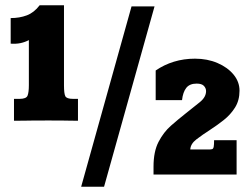

<svg xmlns="http://www.w3.org/2000/svg" viewBox="-20 -670 969 737"><path d="M33.7 -206.5V-290.5H55.2Q81.1 -290.5 85.9 -303.2Q90.8 -315.9 90.8 -343.3V-516.1Q76.2 -508.3 59.1 -504.6Q42 -501 21 -502.4V-600.6Q55.2 -600.6 83 -611.1Q110.8 -621.6 132.3 -649.9H225.6V-342.3Q225.6 -311 230.7 -300.8Q235.8 -290.5 260.3 -290.5H279.3V-206.5Q264.6 -206.5 251.2 -206.8Q237.8 -207 218.3 -207.3Q198.7 -207.5 166 -207.5Q127.4 -207.5 107.4 -207.3Q87.4 -207 72.3 -206.8Q57.1 -206.5 33.7 -206.5ZM291.5 46.9 484.9 -645.5H573.2L379.4 46.9ZM569.3 0Q569.3 -7.8 569.3 -15.1Q569.3 -22.5 569.3 -30.3Q569.3 -88.4 588.6 -125.5Q607.9 -162.6 636.2 -187.5Q664.6 -212.4 691.9 -233.9Q723.6 -258.8 747.3 -278.1Q771 -297.4 771 -320.3Q771 -331.5 762.7 -340.3Q754.4 -349.1 734.9 -349.1Q708 -349.1 695.1 -332.8Q682.1 -316.4 678.7 -285.6H577.6V-399.4Q609.4 -421.4 647.5 -433.1Q685.5 -444.8 728.5 -444.8Q775.9 -444.8 814.7 -428.2Q853.5 -411.6 876.5 -383.8Q899.4 -356 899.4 -321.8Q899.4 -284.7 882.1 -257.1Q864.7 -229.5 838.6 -209Q812.5 -188.5 786.1 -171.4Q756.3 -152.3 733.9 -135Q711.4 -117.7 710.4 -96.2H782.2Q790.5 -96.2 794.7 -97.7Q798.8 -99.1 800.3 -106.7Q801.8 -114.3 801.8 -131.8H888.2V0Z"/></svg>

Font: Kameron
Style: Regular
Weight: 400
Designer: Vernon Adams
Foundry: Vernon Adams
Version: Version 1.100